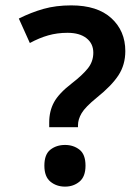

<svg xmlns="http://www.w3.org/2000/svg" viewBox="-20 -774 518 714"><path d="M245 -754Q342 -754 394 -706.5Q446 -659 446 -584Q446 -533 420.5 -494Q395 -455 340 -411Q297 -376 283.5 -353Q270 -330 270 -308V-301H163V-319Q163 -361 181 -394Q199 -427 247 -464Q286 -494 306.5 -519.5Q327 -545 327 -578Q327 -612 301.5 -632Q276 -652 231 -652Q193 -652 159.5 -642.5Q126 -633 91 -614L50 -705Q96 -728 142 -741Q188 -754 245 -754ZM222 -80Q190 -80 167.5 -98.5Q145 -117 145 -158Q145 -200 167.5 -217.5Q190 -235 222 -235Q253 -235 275.5 -217.5Q298 -200 298 -158Q298 -117 275.5 -98.5Q253 -80 222 -80Z"/></svg>

Font: Noto Sans Telugu UI SemiBold
Style: Regular
Weight: 600
Designer: Jelle Bosma - Monotype Design Team
Foundry: Monotype Imaging Inc.
Version: Version 2.005; ttfautohint (v1.8.4.7-5d5b)